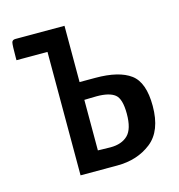

<svg xmlns="http://www.w3.org/2000/svg" viewBox="-82 -573 602 646"><g transform="rotate(-15 219.5 -250.0)"><path d="M254 -304Q336 -304 376 -274.5Q416 -245 416 -163Q416 -76 367.5 -38Q319 0 249 0H121V-430H13Q13 -434 13 -440Q13 -482 15 -491Q17 -500 28 -500H199V-304ZM199 -66Q204 -66 218 -65.5Q232 -65 243 -65Q282 -65 303.5 -86Q325 -107 325 -160Q325 -212 305.5 -227.5Q286 -243 242 -243Q231 -243 217 -242.5Q203 -242 199 -242Z"/></g></svg>

Font: Yanone Kaffeesatz
Style: Regular
Weight: 400
Designer: Yanone (Cyrillic: Daniel Pouzeot)
Foundry: Yanone
Version: Version 1.003;PS 001.003;hotconv 1.0.88;makeotf.lib2.5.64775